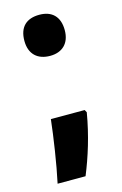

<svg xmlns="http://www.w3.org/2000/svg" viewBox="-109 -606 502 790"><g transform="rotate(-15 142.0 -211.5)"><path d="M142 -382C193 -382 227 -412 227 -469C227 -528 194 -557 142 -557C87 -557 55 -528 55 -469C55 -412 89 -382 142 -382ZM221 -130H77C69 -57 52 56 35 134H154C184 61 211 -24 227 -119Z"/></g></svg>

Font: Noto Sans Malayalam Condensed ExtraBold
Style: Regular
Weight: 800
Width: 3
Designer: Jelle Bosma - Monotype Design Team
Foundry: Monotype Imaging Inc.
Version: Version 2.104